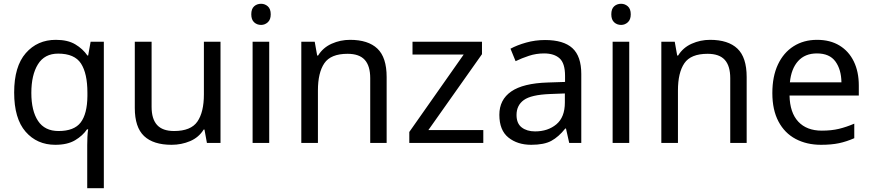

<svg xmlns="http://www.w3.org/2000/svg" viewBox="-20 -757 4620 1017"><path d="M442 11Q442 -7 443 -31Q444 -55 447 -72H441Q418 -38 377.5 -14Q337 10 273 10Q176 10 115.5 -59.5Q55 -129 55 -267Q55 -405 116.5 -475.5Q178 -546 276 -546Q339 -546 379 -522Q419 -498 443 -463H447L460 -536H530V240H442ZM290 -63Q373 -63 407.5 -108.5Q442 -154 443 -248V-266Q443 -368 409 -420.5Q375 -473 288 -473Q216 -473 181 -416.5Q146 -360 146 -265Q146 -170 181.5 -116.5Q217 -63 290 -63Z M1148 -536V0H1076L1063 -71H1059Q1033 -29 987 -9.5Q941 10 889 10Q792 10 743 -36.5Q694 -83 694 -185V-536H783V-191Q783 -127 812 -95Q841 -63 902 -63Q991 -63 1025.5 -113Q1060 -163 1060 -257V-536Z M1406 -536V0H1318V-536ZM1363 -737Q1383 -737 1398.5 -723.5Q1414 -710 1414 -681Q1414 -653 1398.5 -639Q1383 -625 1363 -625Q1341 -625 1326 -639Q1311 -653 1311 -681Q1311 -710 1326 -723.5Q1341 -737 1363 -737Z M1834 -546Q1930 -546 1979 -499.5Q2028 -453 2028 -349V0H1941V-343Q1941 -408 1912 -440Q1883 -472 1821 -472Q1732 -472 1698 -422Q1664 -372 1664 -278V0H1576V-536H1647L1660 -463H1665Q1691 -505 1737 -525.5Q1783 -546 1834 -546Z M2540 0H2148V-58L2436 -468H2165V-536H2533V-470L2249 -68H2540Z M2867 -545Q2965 -545 3012 -502Q3059 -459 3059 -365V0H2995L2978 -76H2974Q2939 -32 2900.5 -11Q2862 10 2794 10Q2721 10 2673 -28.5Q2625 -67 2625 -149Q2625 -229 2688 -272.5Q2751 -316 2882 -320L2973 -323V-355Q2973 -422 2944 -448Q2915 -474 2862 -474Q2820 -474 2782 -461.5Q2744 -449 2711 -433L2684 -499Q2719 -518 2767 -531.5Q2815 -545 2867 -545ZM2893 -259Q2793 -255 2754.5 -227Q2716 -199 2716 -148Q2716 -103 2743.5 -82Q2771 -61 2814 -61Q2882 -61 2927 -98.5Q2972 -136 2972 -214V-262Z M3313 -536V0H3225V-536ZM3270 -737Q3290 -737 3305.5 -723.5Q3321 -710 3321 -681Q3321 -653 3305.5 -639Q3290 -625 3270 -625Q3248 -625 3233 -639Q3218 -653 3218 -681Q3218 -710 3233 -723.5Q3248 -737 3270 -737Z M3741 -546Q3837 -546 3886 -499.5Q3935 -453 3935 -349V0H3848V-343Q3848 -408 3819 -440Q3790 -472 3728 -472Q3639 -472 3605 -422Q3571 -372 3571 -278V0H3483V-536H3554L3567 -463H3572Q3598 -505 3644 -525.5Q3690 -546 3741 -546Z M4308 -546Q4377 -546 4426.5 -516Q4476 -486 4502.5 -431.5Q4529 -377 4529 -304V-251H4162Q4164 -160 4208.5 -112.5Q4253 -65 4333 -65Q4384 -65 4423.5 -74.5Q4463 -84 4505 -102V-25Q4464 -7 4424 1.5Q4384 10 4329 10Q4253 10 4194.5 -21Q4136 -52 4103.5 -113.5Q4071 -175 4071 -264Q4071 -352 4100.5 -415Q4130 -478 4183.5 -512Q4237 -546 4308 -546ZM4307 -474Q4244 -474 4207.5 -433.5Q4171 -393 4164 -321H4437Q4436 -389 4405 -431.5Q4374 -474 4307 -474Z"/></svg>

Font: Noto Sans Bassa Vah
Style: Regular
Weight: 400
Designer: Monotype Design Team
Foundry: Monotype Imaging Inc.
Version: Version 2.002